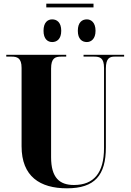

<svg xmlns="http://www.w3.org/2000/svg" viewBox="-20 -1011 708 1041"><path d="M231 -971H487V-991H231ZM263 -783C288 -783 312 -799 312 -844C312 -890 288 -906 263 -906C239 -906 216 -890 216 -844C216 -799 239 -783 263 -783ZM451 -783C473 -783 498 -799 498 -844C498 -890 473 -906 451 -906C425 -906 402 -890 402 -844C402 -799 425 -783 451 -783ZM343 10C494 10 554 -61 554 -212V-639C554 -697 576 -704 602 -704H653V-714H433V-704H490C522 -704 544 -697 544 -643V-208C544 -74 489 -8 381 -8C303 -8 257 -47 257 -159V-639C257 -697 280 -704 312 -704H339V-714H14V-704H42C73 -704 97 -697 97 -643V-218C97 -54 197 10 343 10Z"/></svg>

Font: Noto Serif Display Condensed ExtraBold
Style: Regular
Weight: 800
Width: 3
Designer: Monotype Design Team
Foundry: Monotype Imaging Inc.
Version: Version 2.009